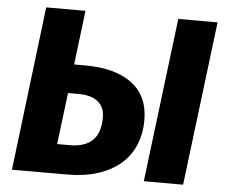

<svg xmlns="http://www.w3.org/2000/svg" viewBox="-50 -750 951 808"><g transform="rotate(5 425.5 -346.5)"><path d="M586 0 671 -693H837L752 0ZM113 -693H279L251 -464H297Q425 -464 495.5 -411Q566 -358 566 -256Q566 -197 545.5 -149.5Q525 -102 486 -69Q447 -36 390.5 -18Q334 0 262 0H29ZM236 -342 209 -124H264Q325 -124 358 -155Q391 -186 391 -252Q391 -296 362.5 -319Q334 -342 280 -342Z"/></g></svg>

Font: Qjlgwqiwhsfqbnnlvksmvfsycuq
Style: Regular
Weight: 700
Italic angle: -8°
Designer: Carrois Corporate & Edenspiekermann
Foundry: Carrois Corporate GbR & Edenspiekermann AG
Version: Version 2.001